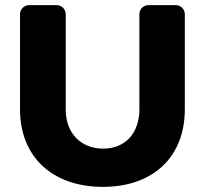

<svg xmlns="http://www.w3.org/2000/svg" viewBox="-20 -720 798 748"><path d="M665 -700H558C539 -700 523 -684 523 -665V-294C523 -199 466 -141 382 -141C297 -141 236 -199 236 -294V-665C236 -684 220 -700 201 -700H93C74 -700 58 -684 58 -665V-294C58 -109 184 8 381 8C577 8 700 -109 700 -294V-665C700 -684 684 -700 665 -700Z"/></svg>

Font: Trueno
Style: RoundBd
Weight: 700
Designer: Julieta Ulanovsky, Jasper
Foundry: Julieta Ulanovsky, Cannot Into Space Fonts
Version: Version 3.001